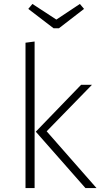

<svg xmlns="http://www.w3.org/2000/svg" viewBox="-20 -951 519 971"><path d="M384 -931 265 -852 144 -931 123 -906 251 -808H278L405 -906ZM155 -741 109 -735V0H155ZM445 -522H390L161 -285L412 0H468L216 -287Z"/></svg>

Font: Fira Sans ExtraLight
Style: Regular
Weight: 200
Designer: bBox Type GmbH & Carrois Corporate GbR & Edenspiekermann AG
Foundry: bBox Type GmbH & Carrois Corporate GbR & Edenspiekermann AG
Version: Version 4.300;PS 004.300;hotconv 1.0.88;makeotf.lib2.5.64775